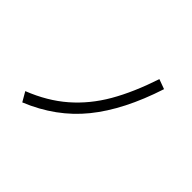

<svg xmlns="http://www.w3.org/2000/svg" viewBox="-156 -1040 1312 1312"><g transform="rotate(45 500.0 -384.5)"><path d="M135 -66Q288 -126 398 -221.5Q508 -317 585.5 -451Q663 -585 725 -772L796 -746Q701 -453 554.5 -272.5Q408 -92 175 3Z"/></g></svg>

Font: PlemolJP35 Console
Style: Regular
Weight: 400
Version: v2.0.3; ttfautohint (v1.8.4.7-5d5b-dirty) -l 6 -r 45 -G 200 